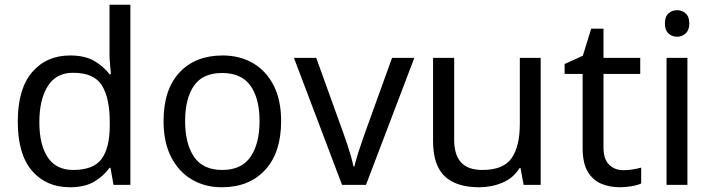

<svg xmlns="http://www.w3.org/2000/svg" viewBox="-20 -780 3005 810"><path d="M275 10Q175 10 115 -59.5Q55 -129 55 -267Q55 -405 115.5 -475.5Q176 -546 276 -546Q338 -546 377.5 -523Q417 -500 442 -467H448Q447 -480 444.5 -505.5Q442 -531 442 -546V-760H530V0H459L446 -72H442Q418 -38 378 -14Q338 10 275 10ZM289 -63Q374 -63 408.5 -109.5Q443 -156 443 -250V-266Q443 -366 410 -419.5Q377 -473 288 -473Q217 -473 181.5 -416.5Q146 -360 146 -265Q146 -169 181.5 -116Q217 -63 289 -63Z M1166 -269Q1166 -136 1098.5 -63Q1031 10 916 10Q845 10 789.5 -22.5Q734 -55 702 -117.5Q670 -180 670 -269Q670 -402 737 -474Q804 -546 919 -546Q992 -546 1047.5 -513.5Q1103 -481 1134.5 -419.5Q1166 -358 1166 -269ZM761 -269Q761 -174 798.5 -118.5Q836 -63 918 -63Q999 -63 1037 -118.5Q1075 -174 1075 -269Q1075 -364 1037 -418Q999 -472 917 -472Q835 -472 798 -418Q761 -364 761 -269Z M1423 0 1220 -536H1314L1428 -220Q1436 -198 1445 -171Q1454 -144 1461 -119.5Q1468 -95 1471 -78H1475Q1479 -95 1486.5 -120Q1494 -145 1503.5 -172Q1513 -199 1520 -220L1634 -536H1728L1524 0Z M2261 -536V0H2189L2176 -71H2172Q2146 -29 2100 -9.5Q2054 10 2002 10Q1905 10 1856 -36.5Q1807 -83 1807 -185V-536H1896V-191Q1896 -127 1925 -95Q1954 -63 2015 -63Q2104 -63 2138.5 -113Q2173 -163 2173 -257V-536Z M2610 -62Q2630 -62 2651 -65.5Q2672 -69 2685 -73V-6Q2671 1 2645 5.5Q2619 10 2595 10Q2553 10 2517.5 -4.5Q2482 -19 2460 -55Q2438 -91 2438 -156V-468H2362V-510L2439 -545L2474 -659H2526V-536H2681V-468H2526V-158Q2526 -109 2549.5 -85.5Q2573 -62 2610 -62Z M2880 -536V0H2792V-536ZM2837 -737Q2857 -737 2872.5 -723.5Q2888 -710 2888 -681Q2888 -653 2872.5 -639Q2857 -625 2837 -625Q2815 -625 2800 -639Q2785 -653 2785 -681Q2785 -710 2800 -723.5Q2815 -737 2837 -737Z"/></svg>

Font: Noto Sans Lisu
Style: Regular
Weight: 400
Designer: Monotype Design Team. David Williams.
Foundry: Monotype Imaging Inc.
Version: Version 2.102